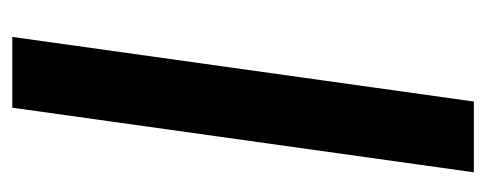

<svg xmlns="http://www.w3.org/2000/svg" viewBox="-259 -531 790 312"><g transform="rotate(90 136.0 -375.0)"><path d="M155 0H40L145 -750H260Z"/></g></svg>

Font: Mohave Light SemiBold
Style: Italic
Weight: 600
Italic angle: -8°
Version: Version 2.003